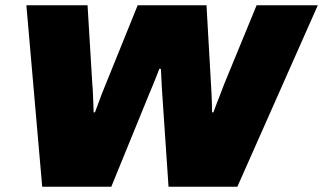

<svg xmlns="http://www.w3.org/2000/svg" viewBox="-20 -708 1225 728"><path d="M140 0 80 -688H312L330 -389Q332 -369 332.5 -349.5Q333 -330 334 -312.5Q335 -295 335 -282H340Q346 -297 352.5 -315.5Q359 -334 366.5 -353Q374 -372 381 -389L502 -688H763L780 -389Q781 -372 782 -353Q783 -334 783.5 -315.5Q784 -297 784 -282H789Q795 -298 802 -316.5Q809 -335 816.5 -353.5Q824 -372 830 -389L953 -688H1185L880 0H619L595 -355Q594 -371 593 -388Q592 -405 591.5 -420Q591 -435 590 -447H584Q579 -433 572.5 -417Q566 -401 559.5 -385Q553 -369 547 -355L402 0Z"/></svg>

Font: Archivo SemiExpanded Black
Style: Italic
Weight: 900
Width: 6
Italic angle: -10°
Designer: Hector Gatti
Foundry: Omnibus-Type
Version: Version 2.001